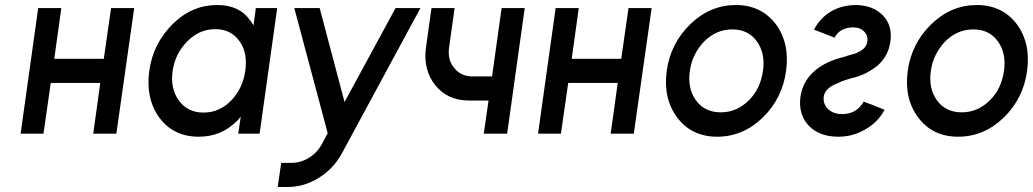

<svg xmlns="http://www.w3.org/2000/svg" viewBox="-20 -532 4110 764"><path d="M62 0H153L182 -202H379L351 0H443L514 -500H422L393 -298H196L224 -500H132Z M998 -500 989 -431Q986 -436 982.5 -441Q979 -446 976 -450Q933 -512 845 -512Q743 -512 667 -436Q589 -359 574 -250Q559 -140 614 -64Q670 12 771 12Q860 12 921 -49Q926 -53 930 -58Q934 -63 938 -68L928 0H1013L1083 -500ZM836 -416Q900 -416 933 -368Q950 -345 955.5 -315Q961 -285 956 -250Q951 -215 937 -185.5Q923 -156 900 -132Q853 -84 790 -84Q726 -84 691 -133Q657 -181 667 -250Q677 -319 725 -367Q773 -416 836 -416Z M1151 -500 1284 -2 1261 41Q1242 76 1209 96Q1177 116 1140 116H1099L1085 212H1127Q1189 212 1248 176Q1277 158 1300 134Q1323 110 1340 79L1653 -500H1554L1351 -126L1252 -500Z M1697 -500 1675 -343Q1663 -255 1712 -193Q1761 -132 1846 -132H1924L1905 0H1998L2068 -500H1976L1938 -228H1860Q1814 -228 1787 -262Q1760 -295 1767 -343L1789 -500Z M2121 0H2212L2241 -202H2438L2410 0H2502L2573 -500H2481L2452 -298H2255L2283 -500H2191Z M2908 -512Q2806 -512 2727 -436Q2648 -359 2633 -250Q2618 -140 2675 -64Q2732 12 2834 12Q2936 12 3015 -64Q3093 -140 3108 -250Q3123 -360 3067 -436Q3009 -512 2908 -512ZM2894 -415Q2958 -415 2992 -367Q3026 -319 3016 -250Q3011 -215 2997.5 -186Q2984 -157 2960 -133Q2912 -85 2848 -85Q2784 -85 2749 -133Q2715 -181 2725 -250Q2730 -285 2744.5 -314Q2759 -343 2782 -367Q2830 -415 2894 -415Z M3219 -414Q3250 -402 3267 -395.5Q3284 -389 3291 -386Q3298 -383 3299.5 -382.5Q3301 -382 3301 -382Q3310 -401 3329 -412Q3349 -423 3374 -423Q3404 -423 3419 -406Q3435 -390 3431 -365Q3427 -335 3380 -318Q3369 -315 3358 -312Q3347 -309 3336 -305Q3267 -288 3224 -252Q3174 -210 3165 -146Q3156 -74 3201 -29Q3243 12 3316 12Q3374 12 3423 -17Q3473 -45 3500 -95Q3469 -108 3452 -114.5Q3435 -121 3427.5 -123.5Q3420 -126 3418.5 -127Q3417 -128 3417 -128Q3389 -78 3331 -78Q3295 -78 3274 -99Q3254 -119 3258 -149Q3264 -183 3316 -202Q3327 -208 3339.5 -212Q3352 -216 3365 -220Q3398 -227 3424.5 -240.5Q3451 -254 3473 -272Q3494 -291 3506.5 -314.5Q3519 -338 3523 -366Q3532 -431 3493 -471Q3453 -511 3387 -512Q3330 -512 3286 -486Q3243 -460 3219 -414Z M3867 -512Q3765 -512 3686 -436Q3607 -359 3592 -250Q3577 -140 3634 -64Q3691 12 3793 12Q3895 12 3974 -64Q4052 -140 4067 -250Q4082 -360 4026 -436Q3968 -512 3867 -512ZM3853 -415Q3917 -415 3951 -367Q3985 -319 3975 -250Q3970 -215 3956.5 -186Q3943 -157 3919 -133Q3871 -85 3807 -85Q3743 -85 3708 -133Q3674 -181 3684 -250Q3689 -285 3703.5 -314Q3718 -343 3741 -367Q3789 -415 3853 -415Z"/></svg>

Font: Unageo
Style: Medium-Italic
Weight: 500
Designer: Richard Sepsi
Foundry: Richard Sepsi
Version: Version 2.000